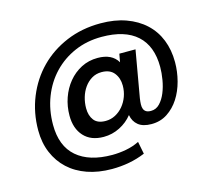

<svg xmlns="http://www.w3.org/2000/svg" viewBox="-117 -789 1259 1134"><g transform="rotate(-15 512.5 -221.5)"><path d="M727 7Q675 7 646.5 -16Q618 -39 611 -79Q580 -40 533.5 -16.5Q487 7 435 7Q357 7 314 -40Q271 -87 271 -166Q271 -223 289 -274.5Q307 -326 340 -366Q373 -406 418.5 -429.5Q464 -453 519 -453Q606 -453 641 -394L650 -444H749L699 -158Q696 -138 695.5 -121.5Q695 -105 699.5 -93.5Q704 -82 714.5 -75.5Q725 -69 744 -69Q775 -69 797.5 -92.5Q820 -116 834.5 -151.5Q849 -187 856 -228.5Q863 -270 863 -306Q863 -434 789.5 -500.5Q716 -567 574 -567Q484 -567 409 -534.5Q334 -502 279 -444.5Q224 -387 193.5 -308.5Q163 -230 163 -139Q163 -9 239.5 57Q316 123 456 123Q497 123 540.5 115Q584 107 622 88L637 164Q589 184 538 193.5Q487 203 433 203Q350 203 283 179.5Q216 156 169 112.5Q122 69 96 7.5Q70 -54 70 -130Q70 -238 108.5 -332.5Q147 -427 215.5 -496.5Q284 -566 379 -606Q474 -646 588 -646Q675 -646 743 -621.5Q811 -597 858.5 -553Q906 -509 930.5 -447.5Q955 -386 955 -311Q955 -253 940 -196Q925 -139 896 -94Q867 -49 824.5 -21Q782 7 727 7ZM621 -257Q621 -303 596 -334.5Q571 -366 520 -366Q486 -366 459.5 -350Q433 -334 414.5 -308Q396 -282 386.5 -249.5Q377 -217 377 -183Q377 -138 399 -109.5Q421 -81 470 -81Q502 -81 529.5 -95.5Q557 -110 577.5 -134.5Q598 -159 609.5 -190.5Q621 -222 621 -257Z"/></g></svg>

Font: SVN-Poppins Medium
Style: Regular
Weight: 500
Designer: Ninad Kale (Devanagari), Jonny Pinhorn (Latin)
Foundry: Indian Type Foundry
Version: Version 3.002 2017; ttfautohint (v1.8.3)